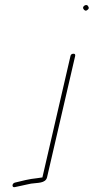

<svg xmlns="http://www.w3.org/2000/svg" viewBox="-20 -669 380 779"><path d="M278 -451C272 -451 267 -448 266 -442L152 51H151C145 52 138 53 130 54C99 57 68 65 40 72C27 76 28 94 41 90L69 84C85 80 89 80 106 76C131 72 165 76 171 50L285 -442C286 -448 284 -451 278 -451ZM319 -632C322 -628 327 -622 335 -629C344 -636 339 -641 336 -646C329 -654 311 -642 319 -632Z"/></svg>

Font: Electronic
Style: ExThnIt
Weight: 100
Version: Version 1.011